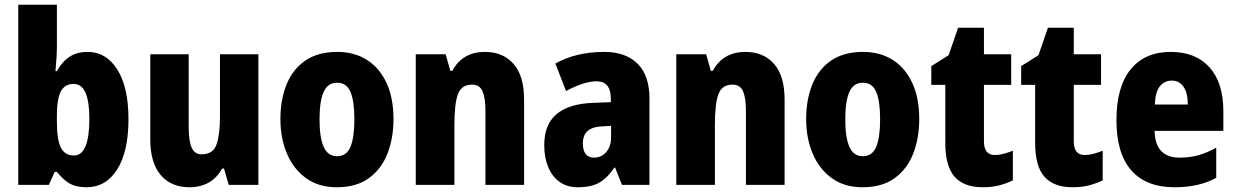

<svg xmlns="http://www.w3.org/2000/svg" viewBox="-20 -780 5214 810"><path d="M220 -584Q220 -564 218.5 -538Q217 -512 214 -480H220Q242 -520 273.5 -540.5Q305 -561 349 -561Q428 -561 475 -486.5Q522 -412 522 -277Q522 -141 474.5 -65.5Q427 10 345 10Q301 10 273.5 -6Q246 -22 220 -55H211L186 0H57V-760H220ZM291 -426Q253 -426 236.5 -394Q220 -362 220 -295V-266Q220 -192 236.5 -158Q253 -124 292 -124Q357 -124 357 -279Q357 -426 291 -426Z M1070 -551V0H945L925 -69H917Q895 -29 860 -9.5Q825 10 779 10Q702 10 658 -41.5Q614 -93 614 -192V-551H776V-243Q776 -186 788.5 -157.5Q801 -129 830 -129Q879 -129 893.5 -170.5Q908 -212 908 -287V-551Z M1640 -277Q1640 -198 1615 -133Q1590 -68 1537 -29Q1484 10 1401 10Q1324 10 1271 -28.5Q1218 -67 1190.5 -132Q1163 -197 1163 -277Q1163 -361 1189.5 -425Q1216 -489 1269 -525Q1322 -561 1403 -561Q1474 -561 1527 -528Q1580 -495 1610 -431.5Q1640 -368 1640 -277ZM1328 -276Q1328 -200 1345.5 -160.5Q1363 -121 1402 -121Q1442 -121 1458.5 -160.5Q1475 -200 1475 -277Q1475 -354 1458.5 -392.5Q1442 -431 1402 -431Q1363 -431 1345.5 -392.5Q1328 -354 1328 -276Z M2026 -561Q2102 -561 2146.5 -510.5Q2191 -460 2191 -360V0H2028V-310Q2028 -366 2016 -394.5Q2004 -423 1971 -423Q1927 -423 1912 -383Q1897 -343 1897 -252V0H1734V-551H1860L1880 -481H1888Q1931 -561 2026 -561Z M2530 -561Q2619 -561 2669.5 -511.5Q2720 -462 2720 -363V0H2604L2575 -73H2572Q2543 -30 2509 -10Q2475 10 2418 10Q2371 10 2339.5 -13.5Q2308 -37 2292 -77Q2276 -117 2276 -167Q2276 -255 2328 -298.5Q2380 -342 2480 -346L2557 -349V-363Q2557 -437 2497 -437Q2470 -437 2437.5 -426.5Q2405 -416 2368 -396L2323 -512Q2365 -536 2417 -548.5Q2469 -561 2530 -561ZM2521 -247Q2478 -245 2458.5 -227Q2439 -209 2439 -175Q2439 -115 2487 -115Q2517 -115 2537.5 -138.5Q2558 -162 2558 -201V-249Z M3125 -561Q3201 -561 3245.5 -510.5Q3290 -460 3290 -360V0H3127V-310Q3127 -366 3115 -394.5Q3103 -423 3070 -423Q3026 -423 3011 -383Q2996 -343 2996 -252V0H2833V-551H2959L2979 -481H2987Q3030 -561 3125 -561Z M3858 -277Q3858 -198 3833 -133Q3808 -68 3755 -29Q3702 10 3619 10Q3542 10 3489 -28.5Q3436 -67 3408.5 -132Q3381 -197 3381 -277Q3381 -361 3407.5 -425Q3434 -489 3487 -525Q3540 -561 3621 -561Q3692 -561 3745 -528Q3798 -495 3828 -431.5Q3858 -368 3858 -277ZM3546 -276Q3546 -200 3563.5 -160.5Q3581 -121 3620 -121Q3660 -121 3676.5 -160.5Q3693 -200 3693 -277Q3693 -354 3676.5 -392.5Q3660 -431 3620 -431Q3581 -431 3563.5 -392.5Q3546 -354 3546 -276Z M4177 -126Q4195 -126 4213.5 -131Q4232 -136 4253 -144V-19Q4226 -6 4195.5 2Q4165 10 4126 10Q4047 10 4007.5 -34Q3968 -78 3968 -178V-422H3909V-501L3982 -547L4022 -663H4131V-551H4246V-422H4131V-184Q4131 -126 4177 -126Z M4556 -126Q4574 -126 4592.5 -131Q4611 -136 4632 -144V-19Q4605 -6 4574.5 2Q4544 10 4505 10Q4426 10 4386.5 -34Q4347 -78 4347 -178V-422H4288V-501L4361 -547L4401 -663H4510V-551H4625V-422H4510V-184Q4510 -126 4556 -126Z M4919 -561Q5024 -561 5082.5 -496Q5141 -431 5141 -310V-228H4851Q4853 -115 4957 -115Q5000 -115 5035.5 -125Q5071 -135 5111 -157V-30Q5040 10 4935 10Q4815 10 4752.5 -61.5Q4690 -133 4690 -273Q4690 -414 4750 -487.5Q4810 -561 4919 -561ZM4924 -440Q4893 -440 4873.5 -416.5Q4854 -393 4852 -339H4991Q4991 -388 4973 -414Q4955 -440 4924 -440Z"/></svg>

Font: Noto Sans Bengali Condensed ExtraBold
Style: Regular
Weight: 800
Width: 3
Designer: Joana Ranito - Universal Thirst; Jelle Bosma - Monotype Design Team
Foundry: Universal Thirst ehf.
Version: Version 3.000; ttfautohint (v1.8.4.7-5d5b)